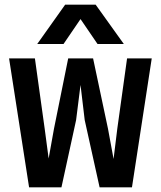

<svg xmlns="http://www.w3.org/2000/svg" viewBox="-20 -805 690 825"><path d="M105 0 19 -554H130L172 -252L189 -124L212 -252L273 -554H380L444 -252L468 -122L484 -252L526 -554H632L547 0H408L344 -289L326 -440L307 -289L244 0ZM140 -616 260 -785H391L512 -616H399L326 -723L253 -616Z"/></svg>

Font: Azeret Mono Thin Medium
Style: Regular
Weight: 500
Version: Version 1.002